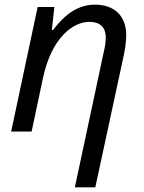

<svg xmlns="http://www.w3.org/2000/svg" viewBox="-20 -566 619 826"><path d="M390 240 512 -326C517 -350 523 -383 523 -414C523 -499 471 -546 388 -546C302 -546 246 -486 208 -437H203L214 -536H142L28 0H116L165 -231C203 -407 296 -472 364 -472C413 -472 435 -446 435 -405C435 -386 432 -365 425 -336L302 240Z"/></svg>

Font: BC Sans
Style: Italic
Weight: 400
Italic angle: -12°
Designer: Monotype Design Team
Designer: Province of B.C.
Foundry: Monotype Imaging Inc.
Version: Version 2.000;GOOG;noto-source:20170915:90ef993387c0